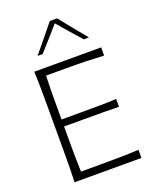

<svg xmlns="http://www.w3.org/2000/svg" viewBox="-178 -1096 963 1195"><g transform="rotate(-20 304.0 -498.0)"><path d="M103.5 0Q106 -62 106.4 -119.1Q106.9 -176.3 106.9 -243.7V-488.3Q106.9 -556.2 106.4 -613.3Q106 -670.4 103.5 -732.4H546.4V-678.2Q493.2 -681.2 432.1 -682.9Q371.1 -684.6 288.1 -684.6H164.1Q162.1 -634.8 161.6 -586.2Q161.1 -537.6 161.1 -481V-395H296.4Q369.1 -395 422.1 -395.5Q475.1 -396 524.4 -398.9V-346.7Q472.2 -348.1 419.4 -348.4Q366.7 -348.6 295.4 -348.6H161.1V-251.5Q161.1 -195.3 161.6 -146.7Q162.1 -98.1 164.1 -48.8H293.5Q363.3 -48.8 426 -49.8Q488.8 -50.8 546.4 -54.2V0ZM462.4 -815.9Q427.7 -855 393.6 -894Q359.4 -933.1 326.2 -971.7Q293 -933.1 259 -895Q225.1 -856.9 189.9 -817.9H156.2Q193.8 -862.8 230.2 -907.2Q266.6 -951.7 302.2 -996.1H350.1Q385.7 -951.7 422.1 -906.7Q458.5 -861.8 496.1 -816.9Z"/></g></svg>

Font: Pinar-FD Light
Style: Regular
Weight: 300
Designer: Amin Abedi
Version: Version 2.000